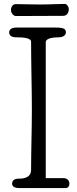

<svg xmlns="http://www.w3.org/2000/svg" viewBox="-20 -962 394 982"><path d="M214 -746C214 -771 270 -771 280 -771C296 -771 317 -778 317 -796C317 -813 308 -821 266 -821H64C52 -821 27 -819 27 -796C27 -774 50 -771 64 -771C87 -771 139 -771 139 -748C139 -638 143 -511 143 -401C143 -292 139 -196 139 -94C139 -48 92 -48 71 -48C59 -48 42 -42 42 -23C42 -3 63 0 83 0H315C332 0 335 -15 335 -23C335 -41 320 -51 305 -51H214ZM311 -942C279 -942 238 -939 183 -939C149 -939 81 -941 62 -941C44 -941 36 -925 36 -911C36 -897 47 -880 62 -880C109 -880 250 -881 303 -881C326 -881 332 -903 332 -914C332 -929 321 -942 311 -942Z"/></svg>

Font: Life Savers
Style: Bold
Weight: 700
Designer: Pablo Impallari, Rodrigo Fuenzalida, Brenda Gallo
Foundry: Pablo Impallari, Rodrigo Fuenzalida, Brenda Gallo
Version: Version 3.000